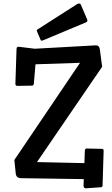

<svg xmlns="http://www.w3.org/2000/svg" viewBox="-20 -1006 624 1072"><path d="M458 45.4Q447.3 44.4 446.3 31.7L447.8 -5.9L97.2 -11.2Q70.3 -12.2 67.9 -37.1L60.1 -112.8L426.8 -655.3L178.2 -647L168.9 -538.6Q168 -527.8 157.2 -527.8L75.7 -526.4Q66.9 -527.8 65.9 -537.1L72.3 -731.9Q72.8 -738.8 74.7 -741.5Q76.7 -744.1 83 -745.1L174.3 -733.9L516.1 -752.9Q534.2 -752.9 537.6 -730L550.3 -633.3L186.5 -101.1L451.2 -95.2L453.6 -164.1Q454.6 -176.8 463.9 -176.8L550.8 -174.8Q558.6 -174.8 558.6 -163.6L552.7 29.3Q552.7 38.6 543 39.6ZM465.8 -899.4Q467.8 -895.5 467.8 -889.9Q467.8 -884.3 460.4 -881.3L219.2 -780.3Q215.3 -778.8 211.9 -778.8Q208.5 -778.8 206.5 -783.7L187.5 -828.6Q185.5 -833.5 185.5 -836.4Q185.5 -839.4 189.9 -841.8L411.1 -983.4Q417 -986.3 422.9 -986.3Q428.7 -986.3 431.6 -979.5Z"/></svg>

Font: Wellfleet
Style: Regular
Weight: 400
Designer: Riccardo De Franceschi
Foundry: Riccardo De Franceschi
Version: Version 1.002